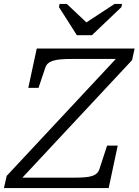

<svg xmlns="http://www.w3.org/2000/svg" viewBox="-45 -957 705 977"><path d="M346 -778H423L573 -921L576 -937H538L364 -823L418 -821L295 -937H258L255 -921ZM33 -53H327Q359 -53 382.5 -54.5Q406 -56 422 -61Q438 -66 447.5 -75Q457 -84 461 -97L500 -216H554L508 0H-25L-11 -62L564 -678L576 -657H320Q288 -657 264.5 -655Q241 -653 225 -648Q209 -643 199 -634Q189 -625 185 -611L151 -510H99L142 -710H640L627 -651L39 -21Z"/></svg>

Font: Roboto Serif Light
Style: Italic
Weight: 300
Italic angle: -10°
Version: Version 1.007